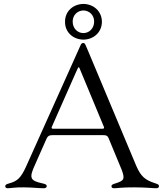

<svg xmlns="http://www.w3.org/2000/svg" viewBox="-20 -967 840 991"><path d="M396.3 -734.7 365.8 -666.5 113.6 -105.1C88.1 -49.7 70 -32.3 29.1 -21C10.7 -16 7.1 -12.8 7.1 -5.3C7.1 1.1 12.4 4.6 19.2 4.6C36.9 4.6 54.7 -0.7 104.8 0C152.7 0.7 179.3 4.6 205.3 4.6C214.8 4.6 221.2 0.7 221.2 -5.7C221.2 -13.1 218 -16.3 198.9 -20.6C134.9 -34.4 128.9 -47.9 160.9 -117.2L218 -246.1L218.4 -246.8L221.2 -253.2C227.3 -265.3 234 -269.5 251.4 -269.5H511.7C528.8 -269.5 534.4 -266.3 539.4 -256.4L609 -88.4C624.3 -44.4 622.5 -35.2 577.8 -21C558.2 -15.6 555.4 -11.7 555.4 -5.7C555.4 0.7 559.3 4.6 569.2 4.6C587.7 4.6 606.2 -0.4 674.4 0C741.1 0.4 765.3 4.6 785.2 4.6C795.8 4.6 800.8 0.7 800.4 -6.4C800.8 -12.8 797.6 -16 778.1 -22C731.2 -37.6 707.4 -54.3 682.9 -111.9L435.4 -702.4L421.2 -735.4C418 -742.5 415.1 -745 409.1 -745C403.8 -745 399.5 -741.8 396.3 -734.7ZM247.9 -313.2 250.7 -319.6 373.2 -596.6 381.7 -614.7C384.9 -621.4 387.1 -621.8 390.3 -615.4L516.7 -311.1C518.5 -305 516.3 -302.9 508.9 -302.6H254.3C246.4 -302.6 244.3 -305.4 247.9 -313.2ZM315.7 -854.4C315 -800.1 358 -763.1 410.5 -762.4C463.1 -763.1 505.7 -800.1 506 -854.4C505.7 -909.1 463.1 -946 410.5 -946.7C358 -946 315 -909.1 315.7 -854.4ZM355.1 -854.4C354.4 -888.5 379.6 -912.6 410.5 -913C441.4 -912.6 466.6 -888.5 465.9 -854.4C465.2 -820.7 441.4 -796.5 410.5 -796.2C379.6 -796.5 355.8 -820.7 355.1 -854.4Z"/></svg>

Font: Margiela Serif
Style: Regular
Weight: 400
Designer: Andreas Faust, Stefan Endress
Version: Version 1.002;FEAKit 1.0